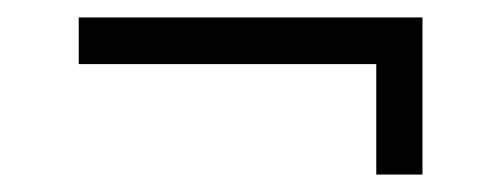

<svg xmlns="http://www.w3.org/2000/svg" viewBox="-20 -243 572 219"><path d="M461.9 -43.9H409.2V-169.9H69.8V-223.1H461.9Z"/></svg>

Font: Arapey-Regular
Style: Regular
Weight: 400
Designer: Eduardo Rodriguez Tunni
Foundry: Eduardo Rodriguez Tunni
Version: Version 1.002